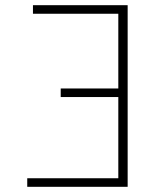

<svg xmlns="http://www.w3.org/2000/svg" viewBox="-20 -720 622 740"><path d="M85 0V-33H436V-346H214V-379H436V-667H107V-700H472V0Z"/></svg>

Font: Overpass Thin
Style: Regular
Weight: 250
Designer: Delve Withrington, Dave Bailey, Thomas Jockin
Foundry: Delve Fonts LLC
Version: Version 4.000